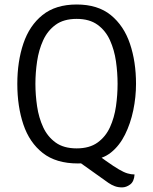

<svg xmlns="http://www.w3.org/2000/svg" viewBox="-20 -715 682 854"><path d="M137.5 -342Q137.5 -292.5 145 -242Q152.5 -191.5 172 -149.2Q191.5 -107 227.5 -81Q263.5 -55 321 -55Q378 -55 414 -81Q450 -107 469.2 -149.2Q488.5 -191.5 495.8 -242Q503 -292.5 503 -342Q503 -391.5 495.8 -442.2Q488.5 -493 469.2 -535.8Q450 -578.5 414 -604.8Q378 -631 321 -631Q263.5 -631 227.5 -604.8Q191.5 -578.5 172 -535.8Q152.5 -493 145 -442.2Q137.5 -391.5 137.5 -342ZM57 -342Q57 -441.5 84 -521.5Q111 -601.5 169.2 -648.2Q227.5 -695 321 -695Q415 -695 473 -647.8Q531 -600.5 558 -520.5Q585 -440.5 585 -342Q585 -283.5 572.8 -224.5Q560.5 -165.5 536 -116.2Q511.5 -67 473.8 -36.8Q436 -6.5 385 -5Q372 1.5 361.2 6.8Q350.5 12 326.5 12Q229.5 12 170.2 -34.5Q111 -81 84 -161.2Q57 -241.5 57 -342ZM304.5 -14 393 -41.5 452 1Q486.5 25.5 508.8 38.5Q531 51.5 547 56.2Q563 61 578.5 61Q576.5 92.5 559 105.5Q541.5 118.5 523 118.5Q505 118.5 490.8 113.2Q476.5 108 462.5 98.5Z"/></svg>

Font: Signika SC
Style: Regular
Weight: 300
Designer: Anna Giedryś
Foundry: Anna Giedryś
Version: Version 2.000